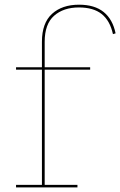

<svg xmlns="http://www.w3.org/2000/svg" viewBox="-20 -818 524 838"><path d="M50 0V-11H163V-514H50V-524.5H163V-635.5Q163 -717.5 207 -757.5Q251 -797.5 325 -797.5Q393 -797.5 432.5 -765.5Q472 -733.5 484.5 -672.5L473 -669Q460 -728 423.8 -756.8Q387.5 -785.5 324.5 -785.5Q257 -785.5 216 -749.2Q175 -713 175 -635.5V-524.5H373.5V-514H175V-11H318V0Z"/></svg>

Font: Hepta Slab ExtraLight Thin
Style: Regular
Weight: 250
Version: Version 1.102